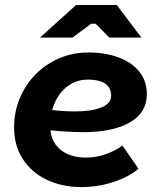

<svg xmlns="http://www.w3.org/2000/svg" viewBox="-20 -740 649 772"><path d="M36.6 -227.2Q36.6 -309.8 76.4 -379.3Q116.2 -448.8 184.8 -488.9Q253.4 -529 335.6 -529Q402.4 -529 455.8 -509.5Q509.2 -490 539.8 -452.4Q570.4 -414.8 570.4 -361.2Q570.4 -286.6 502 -247.6Q433.6 -208.6 313.8 -208.6Q231.4 -208.6 124.2 -223L136.4 -304.2Q217 -292 280.6 -292Q347 -292 386.9 -307.6Q426.8 -323.2 426.8 -355.2Q426.8 -377 416 -391.5Q405.2 -406 384 -413Q362.8 -420 333.2 -420Q289.2 -420 254.7 -395.4Q220.2 -370.8 200.9 -328.4Q181.6 -286 181.6 -235.8Q181.6 -174 220.8 -140.2Q260 -106.4 325.6 -106.4Q366.2 -106.4 404.3 -119.7Q442.4 -133 472.2 -154.8L536.8 -61.6Q498.2 -28.6 436.1 -8.2Q374 12.2 306.8 12.2Q228.8 12.2 167.2 -17.6Q105.6 -47.4 71.1 -101.4Q36.6 -155.4 36.6 -227.2ZM419.6 -588.8 364.6 -644.6H346.6L271.2 -588.8H140.8L286 -720H449.6L548.4 -588.8Z"/></svg>

Font: Fixel Italic Variable 20240409 Display Thin
Style: Italic
Weight: 100
Italic angle: -10°
Designer: AlfaBravo + MacPaw
Foundry: Kyrylo Tkachov, Marchela Mozhyna, Serhii Makarenko, Maria Weinstein, Zakhar Kryvoshyya
Version: Version 1.211;Glyphs 3.2 (3225)